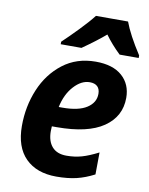

<svg xmlns="http://www.w3.org/2000/svg" viewBox="-87 -829 702 902"><g transform="rotate(10 264.5 -378.0)"><path d="M44 -197Q44 -290 78 -371.5Q112 -453 177.5 -503.5Q243 -554 334 -554Q416 -554 460 -515Q504 -476 504 -411Q504 -322 429 -270.5Q354 -219 206 -219H183Q182 -211 182 -196Q182 -148 205.5 -121.5Q229 -95 274 -95Q313 -95 346.5 -104.5Q380 -114 425 -137L424 -32Q382 -10 340.5 0Q299 10 244 10Q150 10 97 -43Q44 -96 44 -197ZM217 -314Q293 -314 332.5 -339.5Q372 -365 372 -407Q372 -430 359.5 -442Q347 -454 323 -454Q283 -454 247.5 -415Q212 -376 199 -314ZM157 -618Q190 -649 231.5 -692Q273 -735 297 -766H450Q472 -706 529 -618V-606H438Q396 -646 365 -689Q322 -652 256 -606H157Z"/></g></svg>

Font: Noto Sans Display
Style: Bold Italic
Weight: 700
Italic angle: -12°
Designer: Monotype Design team
Foundry: Monotype Imaging Inc.
Version: Version 1.000